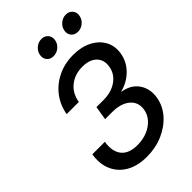

<svg xmlns="http://www.w3.org/2000/svg" viewBox="-277 -1046 1160 1160"><g transform="rotate(-45 303.0 -465.5)"><path d="M261.7 11.7Q181.6 11.7 127.7 -20Q73.7 -51.8 50.3 -106.9Q26.9 -162.1 38.6 -232.4H145.5Q133.8 -159.7 166 -119.1Q198.2 -78.6 271 -78.6Q317.4 -78.6 355.7 -94.2Q394 -109.9 419.2 -137.7Q444.3 -165.5 450.2 -201.2Q460 -258.3 419.2 -293.2Q378.4 -328.1 303.7 -328.1H243.2L257.8 -416.5H318.4Q385.3 -416.5 430.9 -448.7Q476.6 -481 485.4 -533.7Q494.1 -585.4 462.9 -617.4Q431.6 -649.4 369.1 -649.4Q305.2 -649.4 260 -613.3Q214.8 -577.1 204.6 -513.7H100.6Q111.8 -579.6 150.6 -630.6Q189.5 -681.6 249 -710.4Q308.6 -739.3 380.9 -739.3Q450.2 -739.3 500.7 -713.4Q551.3 -687.5 575.7 -642.8Q600.1 -598.1 590.8 -542Q581.1 -481.9 537.4 -437.7Q493.7 -393.6 429.7 -377V-375.5Q500 -364.3 533.7 -314.9Q567.4 -265.6 556.6 -198.7Q546.4 -138.2 504.9 -90.8Q463.4 -43.5 400.4 -15.9Q337.4 11.7 261.7 11.7ZM501.5 -816.9Q474.1 -816.9 458.7 -835Q443.4 -853 447.8 -879.9Q452.1 -906.2 473.6 -924.6Q495.1 -942.9 522 -942.9Q548.8 -942.9 564.5 -924.6Q580.1 -906.2 575.7 -879.9Q571.3 -853 549.8 -835Q528.3 -816.9 501.5 -816.9ZM292.5 -816.9Q265.6 -816.9 250.2 -835Q234.9 -853 239.3 -879.9Q243.7 -906.2 265.1 -924.6Q286.6 -942.9 313.5 -942.9Q340.3 -942.9 356 -924.6Q371.6 -906.2 367.2 -879.9Q362.8 -853 341.3 -835Q319.8 -816.9 292.5 -816.9Z"/></g></svg>

Font: Inter Display Medium
Style: Italic
Weight: 500
Italic angle: -9.39999°
Designer: Rasmus Andersson
Foundry: rsms
Version: Version 4.000;git-a52131595